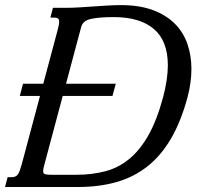

<svg xmlns="http://www.w3.org/2000/svg" viewBox="-87 -747 853 767"><path d="M4.9 -412.6H85.9L142.6 -624.5Q149.4 -648.9 149.4 -659.7Q149.4 -669.4 144.5 -673.1Q139.6 -676.8 128.9 -676.8H114.3L124.5 -715.8H176.8Q201.7 -715.8 229.7 -717.5Q257.8 -719.2 286.1 -721.2Q314.5 -723.1 342.5 -724.9Q370.6 -726.6 395.5 -726.6Q470.2 -726.6 523.4 -706.8Q576.7 -687 611.1 -652.6Q645.5 -618.2 661.6 -571.5Q677.7 -524.9 677.7 -471.7Q677.7 -417 662.1 -358.4Q635.7 -260.7 595.7 -192.6Q555.7 -124.5 501.2 -81.8Q446.8 -39.1 377.7 -19.5Q308.6 0 224.6 0H-66.9L-56.6 -39.1H-42Q-33.2 -39.1 -27.1 -41.3Q-21 -43.5 -16.4 -49.3Q-11.7 -55.2 -8.1 -65.4Q-4.4 -75.7 0 -91.3L72.8 -363.8H-7.8ZM176.8 -412.6H375.5L362.3 -363.8H163.6L90.8 -91.3Q85.4 -72.3 85.4 -64Q85.4 -53.2 93.3 -51Q101.1 -48.8 119.1 -48.8H217.8Q279.8 -48.8 332.5 -62.5Q385.3 -76.2 428.5 -111.3Q471.7 -146.5 505.6 -206.3Q539.6 -266.1 564.5 -358.4Q583.5 -430.7 583.5 -486.3Q583.5 -583.5 527.8 -631.1Q472.2 -678.7 367.2 -678.7Q308.6 -678.7 276.1 -671.4Q243.7 -664.1 237.3 -639.2Z"/></svg>

Font: Arian AMU Serif
Style: Italic
Weight: 400
Italic angle: -15°
Designer: Ruben Hakobyan (Tarumian)
Foundry: Ruben Hakobyan (Tarumian)
Version: Version 1.002